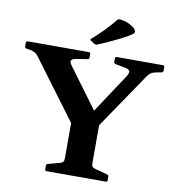

<svg xmlns="http://www.w3.org/2000/svg" viewBox="-101 -1065 1055 1154"><g transform="rotate(10 426.0 -487.5)"><path d="M261 0Q251 0 251 -10V-32Q251 -41 260 -44L331 -63Q347 -68 351.5 -74.5Q356 -81 356 -96V-311L90 -668Q80 -683 68.5 -689.5Q57 -696 43 -700L13 -705Q4 -708 4 -718V-739Q4 -749 14 -749H388Q397 -749 397 -739V-717Q397 -708 387 -706L323 -696Q292 -691 289 -680Q286 -669 301 -649L479 -408L635 -644Q651 -669 645.5 -680Q640 -691 615 -695L558 -706Q548 -708 548 -718V-739Q548 -749 558 -749H839Q849 -749 849 -739V-717Q849 -708 839 -705L802 -698Q785 -694 774 -686.5Q763 -679 755 -667L524 -327V-98Q524 -80 529 -74Q534 -68 548 -64L623 -44Q632 -41 632 -31V-10Q632 0 622 0ZM388 -819Q379 -823 386 -830Q419 -858 454.5 -894Q490 -930 521 -968Q527 -976 537 -975Q567 -972 590 -961.5Q613 -951 628 -938Q642 -920 638.5 -912Q635 -904 601 -884Q559 -861 512 -839Q465 -817 427 -802Q419 -799 410 -804Z"/></g></svg>

Font: Hahmlet
Style: Bold
Weight: 700
Designer: Minjoo Ham & Mark Frömberg
Foundry: hypertype
Version: Version 1.002; ttfautohint (v1.8.3)